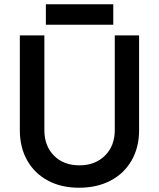

<svg xmlns="http://www.w3.org/2000/svg" viewBox="-20 -866 745 900"><path d="M73 -256V-700H188V-256Q188 -182 233 -136.5Q278 -91 352 -91Q426 -91 472 -136.5Q518 -182 518 -256V-700H632V-256Q632 -175 597 -114Q562 -53 498.5 -19.5Q435 14 350 14Q267 14 204.5 -19.5Q142 -53 107.5 -114Q73 -175 73 -256ZM195 -846H511V-750H195Z"/></svg>

Font: Oak Sans SemiBold
Style: Regular
Weight: 600
Designer: Erik Kennedy, Walven
Foundry: Erik Kennedy, Walven
Version: Version 1.000